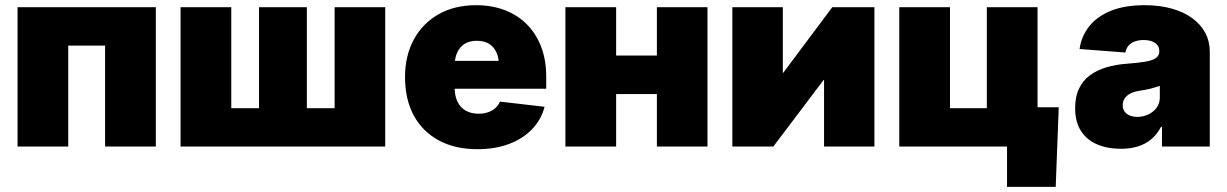

<svg xmlns="http://www.w3.org/2000/svg" viewBox="-20 -567 4750 743"><path d="M583 -539.1V0H386.7V-390.6H244.1V0H47.9V-539.1Z M678.7 -539.1H875V-148.4H982.4V-539.1H1167.5V-148.4H1274.9V-539.1H1470.7V0H678.7Z M1827.1 10.3Q1741.2 10.3 1678.5 -23.4Q1615.7 -57.1 1581.5 -119.6Q1547.4 -182.1 1547.4 -268.6Q1547.4 -351.6 1581.5 -414.3Q1615.7 -477.1 1677.5 -512Q1739.3 -546.9 1822.8 -546.9Q1883.8 -546.9 1933.8 -527.6Q1983.9 -508.3 2019.5 -472.2Q2055.2 -436 2074.5 -385Q2093.8 -334 2093.8 -270.5V-223.6H1607.4V-331.5H2002.4L1911.1 -310.1Q1911.1 -341.8 1901.4 -363.8Q1891.6 -385.7 1872.6 -397.5Q1853.5 -409.2 1825.2 -409.2Q1797.4 -409.2 1778.3 -397.5Q1759.3 -385.7 1749.3 -363.8Q1739.3 -341.8 1739.3 -310.1V-230Q1739.3 -195.8 1750.7 -172.9Q1762.2 -149.9 1783 -138.4Q1803.7 -127 1832 -127Q1852.1 -127 1868.7 -132.6Q1885.3 -138.2 1897 -148.7Q1908.7 -159.2 1914.6 -173.8L2087.4 -153.8Q2074.7 -104.5 2039.3 -67.4Q2003.9 -30.3 1950.2 -10Q1896.5 10.3 1827.1 10.3Z M2579.6 -352.1V-203.1H2306.2V-352.1ZM2364.3 -539.1V0H2168V-539.1ZM2717.8 -539.1V0H2522V-539.1Z M3363.8 0H3168.9V-257.3H3167L2972.7 0H2814V-539.1H3009.3V-285.6H3011.2L3200.7 -539.1H3363.8Z M3460 0V-539.1H3656.2V-148.4H3798.8V-539.1H3995.1V0ZM3877 156.2V0H3830.1V-151.9H4077.1L4065.4 156.2Z M4317.9 8.8Q4265.6 8.8 4225.6 -8.3Q4185.5 -25.4 4163.1 -60.3Q4140.6 -95.2 4140.6 -148.4Q4140.6 -193.4 4155.8 -224.6Q4170.9 -255.9 4198.2 -275.9Q4225.6 -295.9 4262 -306.6Q4298.3 -317.4 4340.3 -320.3Q4386.2 -323.7 4413.8 -328.6Q4441.4 -333.5 4453.9 -343Q4466.3 -352.5 4466.3 -367.7V-369.6Q4466.3 -383.3 4458.7 -392.6Q4451.2 -401.9 4437.7 -407Q4424.3 -412.1 4405.3 -412.1Q4386.7 -412.1 4371.8 -406.7Q4356.9 -401.4 4347.4 -390.6Q4337.9 -379.9 4335 -363.8L4157.7 -377.4Q4164.6 -426.3 4194.6 -464.6Q4224.6 -502.9 4278.3 -524.9Q4332 -546.9 4409.2 -546.9Q4467.8 -546.9 4514.6 -533.7Q4561.5 -520.5 4594.2 -496.3Q4627 -472.2 4644.3 -439.5Q4661.6 -406.7 4661.6 -367.7V0H4476.6V-76.2H4473.1Q4456.5 -45.4 4433.6 -26.9Q4410.6 -8.3 4381.8 0.2Q4353 8.8 4317.9 8.8ZM4381.3 -114.7Q4403.3 -114.7 4423.1 -123.8Q4442.9 -132.8 4455.6 -149.7Q4468.3 -166.5 4468.3 -190.9V-234.9Q4460.4 -232.4 4451.9 -229.5Q4443.4 -226.6 4433.3 -224.1Q4423.3 -221.7 4412.8 -219.7Q4402.3 -217.8 4390.1 -215.8Q4367.7 -212.4 4353.3 -204.6Q4338.9 -196.8 4331.8 -185.5Q4324.7 -174.3 4324.7 -160.2Q4324.7 -145.5 4332 -135.3Q4339.4 -125 4352.1 -119.9Q4364.7 -114.7 4381.3 -114.7Z"/></svg>

Font: Inter 18pt Black
Style: Regular
Weight: 900
Designer: Rasmus Andersson
Foundry: rsms
Version: Version 4.001;git-66647c0bb